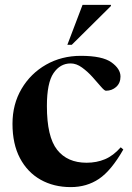

<svg xmlns="http://www.w3.org/2000/svg" viewBox="-20 -752 538 784"><path d="M310 -524Q398 -524 435 -497.5Q472 -471 472 -439.5Q472 -413 454.5 -397.2Q437 -381.5 412.5 -381.5Q406.5 -381.5 392.2 -398.2Q378 -415 358 -437.2Q338 -459.5 315 -476.2Q292 -493 268.5 -493Q225.5 -493 198.5 -453.2Q171.5 -413.5 171.5 -319Q171.5 -193.5 213.2 -140.5Q255 -87.5 333.5 -87.5Q374.5 -87.5 408.5 -101.8Q442.5 -116 473 -150.5L483.5 -141.5Q434 -55 384 -21.5Q334 12 269 12Q199.5 12 145.8 -18.2Q92 -48.5 61.5 -106.2Q31 -164 31 -246.5Q31 -326.5 68 -389.2Q105 -452 168.2 -488Q231.5 -524 310 -524ZM255 -569 317 -732H433V-727.5L273 -569Z"/></svg>

Font: Newsreader 72pt SemiBold
Style: Regular
Weight: 600
Designer: Hugues Gentile
Foundry: Production Type
Version: Version 1.003; ttfautohint (v1.8.3)